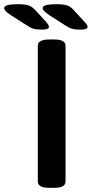

<svg xmlns="http://www.w3.org/2000/svg" viewBox="-105 -891 437 914"><path d="M95 -750Q69 -750 55 -754Q41 -758 23 -770L-52 -818Q-72 -831 -78.5 -838.5Q-85 -846 -85 -853Q-85 -871 -20 -871Q13 -871 30 -865.5Q47 -860 62 -844L116 -785Q128 -771 128 -763Q128 -750 95 -750ZM278 -750Q253 -750 238.5 -754Q224 -758 206 -770L131 -818Q112 -831 105 -838.5Q98 -846 98 -853Q98 -871 163 -871Q196 -871 213.5 -865.5Q231 -860 245 -844L299 -785Q312 -771 312 -763Q312 -750 278 -750ZM129 3Q75 3 75 -27V-673Q75 -703 129 -703H154Q207 -703 207 -673V-27Q207 3 154 3Z"/></svg>

Font: Asap SemiBold
Style: Regular
Weight: 600
Designer: Pablo Cosgaya
Foundry: Omnibus-Type
Version: Version 3.001; ttfautohint (v1.8.3)